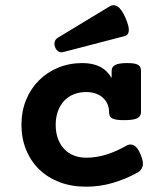

<svg xmlns="http://www.w3.org/2000/svg" viewBox="-20 -703 640 734"><path d="M462.9 -146Q477.1 -154.3 491.2 -147.7Q505.4 -141.1 517.6 -112.3Q529.8 -83.5 525.1 -67.4Q520.5 -51.3 505.4 -43Q461.4 -18.6 411.6 -3.9Q361.8 10.7 309.6 10.7Q252.9 10.7 207.3 -6.8Q161.6 -24.4 129.4 -55.9Q97.2 -87.4 79.6 -130.9Q62 -174.3 62 -225.6Q62 -277.8 79.8 -321.3Q97.7 -364.7 129.2 -396Q160.6 -427.2 203.1 -444.6Q245.6 -461.9 294.9 -461.9Q334.5 -461.9 362.1 -448Q389.6 -434.1 406.7 -404.8V-431.2Q406.7 -447.8 420.9 -454.8Q435.1 -461.9 466.3 -461.9Q481.9 -461.9 492.2 -460.2Q502.4 -458.5 508.3 -454.8Q514.2 -451.2 516.6 -445.3Q519 -439.5 519 -431.2V-274.4Q519 -257.8 504.4 -250.7Q489.7 -243.7 454.6 -243.7Q437 -243.7 426 -245.4Q415 -247.1 408.4 -250.7Q401.9 -254.4 399.4 -260.3Q397 -266.1 397 -274.4Q397 -289.6 391.6 -303.2Q386.2 -316.9 375.2 -327.6Q364.3 -338.4 347.9 -344.7Q331.5 -351.1 309.6 -351.1Q283.2 -351.1 261.5 -342.3Q239.7 -333.5 224.6 -316.9Q209.5 -300.3 201.2 -277.1Q192.9 -253.9 192.9 -225.6Q192.9 -196.8 201.2 -173.8Q209.5 -150.9 224.6 -134.3Q239.7 -117.7 261.5 -108.9Q283.2 -100.1 309.6 -100.1Q348.6 -100.1 387.7 -112.5Q426.8 -125 462.9 -146ZM400.9 -679.7Q414.6 -687.5 429.7 -678Q444.8 -668.5 459.5 -635.3Q474.1 -601.6 472.4 -585.2Q470.7 -568.8 458 -565.4L223.6 -504.4Q211.9 -501 203.1 -506.6Q194.3 -512.2 190.4 -523.4Q186.5 -534.2 189.2 -543.7Q191.9 -553.2 201.7 -559.1Z"/></svg>

Font: Courier Prime
Style: Bold
Weight: 700
Monospace: yes
Designer: Alan Dague-Greene
Foundry: Quote-Unquote Apps
Version: Version 1.202